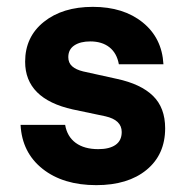

<svg xmlns="http://www.w3.org/2000/svg" viewBox="-20 -530 533 560"><path d="M260.8 10Q164.2 10 104.2 -37.5Q44.2 -85 40 -165.8H170Q175.8 -131.7 200.8 -113.3Q225.8 -95 266.7 -95Q299.2 -95 317.1 -107.5Q335 -120 335 -145Q335 -180 287.5 -190.8L192.5 -210.8Q53.3 -241.7 53.3 -350Q53.3 -422.5 107.9 -466.2Q162.5 -510 250.8 -510Q340 -510 396.2 -464.6Q452.5 -419.2 456.7 -342.5H326.7Q320.8 -375 299.2 -392.1Q277.5 -409.2 243.3 -409.2Q214.2 -409.2 196.7 -397.5Q179.2 -385.8 179.2 -363.3Q179.2 -346.7 190.4 -336.7Q201.7 -326.7 222.5 -321.7L320.8 -300Q390.8 -285 426.2 -250.4Q461.7 -215.8 461.7 -155.8Q461.7 -79.2 407.5 -34.6Q353.3 10 260.8 10Z"/></svg>

Font: Funnel Sans Light
Style: Bold
Weight: 700
Version: Version 1.000